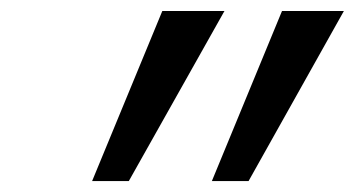

<svg xmlns="http://www.w3.org/2000/svg" viewBox="-20 -833 647 350"><path d="M214.8 -502.9H147.9L275.9 -813H389.2ZM433.1 -502.9H366.2L494.1 -813H606.9Z"/></svg>

Font: Liberation Mono
Style: Italic
Weight: 400
Italic angle: -12°
Monospace: yes
Designer: Steve Matteson
Foundry: Ascender Corporation
Version: Version 2.1.5